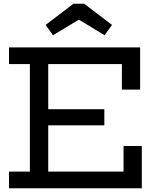

<svg xmlns="http://www.w3.org/2000/svg" viewBox="-20 -1005 833 1025"><path d="M537 -422V-336H195V-422ZM639.5 -225.5H737V0H28V-89H139.5V-663H28V-752H728V-526.5H630.5V-663H237.5V-89H639.5ZM429.5 -985 578 -872 538.5 -817 401 -900 263 -817 223.5 -872 372 -985Z"/></svg>

Font: Hepta Slab Medium
Style: Regular
Weight: 500
Designer: Michael LaGattuta
Foundry: Michael LaGattuta
Version: Version 1.102